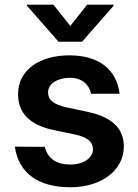

<svg xmlns="http://www.w3.org/2000/svg" viewBox="-20 -789 589 820"><path d="M369.3 -388.5 490.8 -388.8C477.6 -493.6 401.3 -552.6 276.3 -552.6C146.3 -552.6 56.8 -487.9 57.2 -387.1C56.8 -307.5 105.8 -255 210.6 -233.3L303.6 -213.8C353.7 -202.8 377.1 -182.5 377.1 -151.6C377.1 -114.3 336.6 -86.3 279.8 -86.3C221.6 -86.3 183.2 -111.9 171.5 -161.9L43.3 -162.6C60.4 -46.5 147 10.7 280.2 10.7C412.3 10.7 508.5 -60 508.9 -163.4C508.5 -241.1 458.5 -288.7 355.5 -311.1L262.4 -331C207 -343.4 185 -362.6 185.4 -394.2C185 -431.1 225.9 -456.7 277.7 -456.7C334.5 -456.7 360.1 -425.4 369.3 -388.5ZM95.5 -764.2 230.1 -610.8H330.6L464.8 -764.2V-769.2H352.3L280.2 -678.3L208.1 -769.2H95.5Z"/></svg>

Font: Margiela Sans Semi Bold
Style: Regular
Weight: 600
Designer: Stefan Endress, Andreas Faust
Version: Version 1.100;FEAKit 1.0